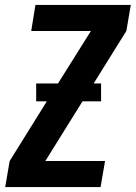

<svg xmlns="http://www.w3.org/2000/svg" viewBox="-20 -755 548 775"><path d="M1 0 19 -105 169 -346H126V-418H214L347 -630H106L123 -735H508L490 -630L358 -418H388V-346H313L163 -105H404L386 0Z"/></svg>

Font: Iosevka SS04 Extrabold Oblique
Style: Regular
Weight: 800
Italic angle: -9°
Monospace: yes
Designer: Belleve Invis
Foundry: Belleve Invis
Version: Version 19.0.0; ttfautohint (v1.8.4)